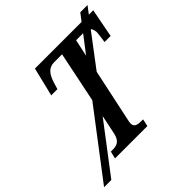

<svg xmlns="http://www.w3.org/2000/svg" viewBox="-307 -913 1141 1141"><g transform="rotate(-45 263.0 -342.5)"><path d="M182 -110C170 -52 139 -46 105 -46H92L81 0H353L363 -46H351C317 -46 293 -51 293 -82C293 -89 295 -98 299 -117L368 -441L522 -645C531 -635 535 -621 535 -604C535 -595 528 -545 526 -533H577L612 -714H575L610 -760H549L514 -714H122L78 -533H130L143 -576C158 -624 180 -660 229 -660H296L230 -340L-86 75H-25L207 -230ZM414 -660H473L391 -553Z"/></g></svg>

Font: Noto Serif Condensed Semi
Style: Italic
Weight: 600
Width: 3
Italic angle: -12°
Designer: Monotype Design Team
Foundry: Monotype Imaging Inc.
Version: Version 1.901